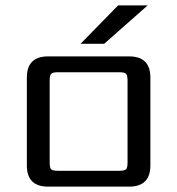

<svg xmlns="http://www.w3.org/2000/svg" viewBox="-20 -695 660 715"><path d="M530 -675 368 -532H280L420 -675ZM455 -90V-395Q455 -414 449.5 -420Q444 -426 424 -426H196Q176 -426 170.5 -420Q165 -414 165 -395V-90Q165 -70 170.5 -64.5Q176 -59 196 -59H424Q444 -59 449.5 -64.5Q455 -70 455 -90ZM159 -485H461Q540 -485 540 -406V-79Q540 0 461 0H159Q80 0 80 -79V-406Q80 -485 159 -485Z"/></svg>

Font: Sarpanch
Style: Regular
Weight: 400
Designer: Manushi Parikh (Devanagari and Latin), Jyotish Sonowal (Devanagari)
Foundry: Indian Type Foundry
Version: Version 2.004;PS 1.0;hotconv 1.0.78;makeotf.lib2.5.61930; tt